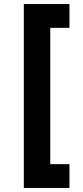

<svg xmlns="http://www.w3.org/2000/svg" viewBox="-20 -779 411 951"><path d="M98 -759H324V-641H229V34H324V152H98Z"/></svg>

Font: Reem Kufi Fun SemiBold
Style: Regular
Weight: 600
Designer: Khaled Hosny
Version: Version 1.005